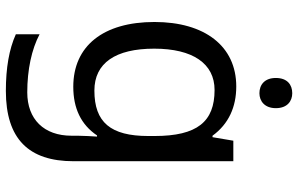

<svg xmlns="http://www.w3.org/2000/svg" viewBox="-201 -576 1017 655"><g transform="rotate(90 307.5 -248.5)"><path d="M298 -737C269 -737 246 -720 246 -681C246 -643 269 -625 298 -625C325 -625 349 -643 349 -681C349 -720 325 -737 298 -737ZM275 -546C137 -546 55 -438 55 -267C55 -92 137 10 276 10C349 10 405 -16 442 -71H446C445 -59 443 -21 443 -5V16C443 110 387 167 295 167C218 167 148 152 97 125V206C148 229 212 240 290 240C454 240 530 162 530 9V-536H460L448 -465H443C403 -520 345 -546 275 -546ZM287 -472C395 -472 444 -413 444 -267V-246C444 -117 397 -62 289 -62C195 -62 146 -134 146 -266C146 -398 197 -472 287 -472Z"/></g></svg>

Font: Noto Sans Gujarati UI
Style: Regular
Weight: 400
Designer: Jelle Bosma - Monotype Design Team, Universal Thirst
Foundry: Monotype Imaging Inc.
Version: Version 2.106